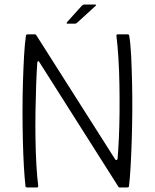

<svg xmlns="http://www.w3.org/2000/svg" viewBox="-20 -824 680 844"><path d="M486 -124Q488 -120 492 -120.5Q496 -121 497 -127Q500 -163 502.5 -216Q505 -269 505.5 -329.5Q506 -390 505 -452Q504 -514 500.5 -569Q497 -624 492 -665Q491 -673 496 -673H541Q544 -673 546 -671.5Q548 -670 548 -667Q554 -632 556.5 -579Q559 -526 560.5 -463Q562 -400 561.5 -333Q561 -266 559 -204Q557 -142 554 -90Q551 -38 547 -6Q547 -2 544 -1Q541 0 538 0H506Q501 0 498 -7L153 -551Q152 -555 148.5 -555Q145 -555 144 -550Q141 -508 139 -452.5Q137 -397 136 -335Q135 -273 136 -212Q137 -151 140 -98Q143 -45 148 -8Q148 0 143 0H100Q97 0 94.5 -1Q92 -2 92 -6Q88 -40 85 -92.5Q82 -145 80.5 -207.5Q79 -270 79 -337Q79 -404 81 -467Q83 -530 86 -582Q89 -634 94 -667Q94 -670 96.5 -671.5Q99 -673 101 -673H134Q138 -673 141 -667ZM310 -720H277Q273 -720 273 -722Q273 -724 275 -727L339 -798Q342 -801 344.5 -802.5Q347 -804 351 -804H398Q401 -804 402 -802Q403 -800 400 -798L320 -725Q317 -723 315 -721.5Q313 -720 310 -720Z"/></svg>

Font: Glory Light
Style: Regular
Weight: 300
Version: Version 1.011